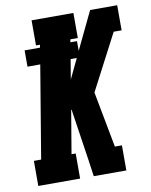

<svg xmlns="http://www.w3.org/2000/svg" viewBox="-83 -797 675 859"><g transform="rotate(-10 254.5 -367.5)"><path d="M21 0V-114H54L124 -534H66V-608H136L138 -621H120V-735H310V-621H276L274 -608H304V-564L386 -735H509V-621H473L341 -368L389 -114H421V0H273L262 -77L227 -310H225L192 -114H211V0ZM247 -444 290 -534H262Z"/></g></svg>

Font: Iosevka Slab Heavy
Style: Italic
Weight: 900
Italic angle: -9°
Monospace: yes
Designer: Belleve Invis
Foundry: Belleve Invis
Version: Version 11.1.0; ttfautohint (v1.8.3)